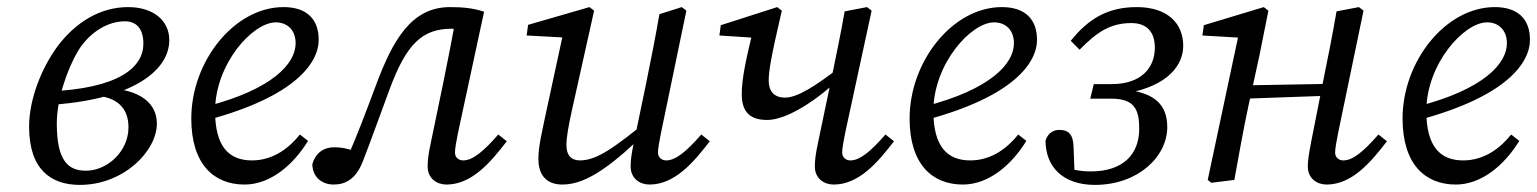

<svg xmlns="http://www.w3.org/2000/svg" viewBox="-20 -507 4331 541"><path d="M205 14C328 14 422 -81 422 -159C422 -213 379 -257 273 -259L248 -238C309 -233 342 -204 342 -148C342 -81 283 -26 222 -26C172 -26 140 -54 140 -159C140 -224 167 -309 202 -367C235 -418 285 -447 332 -447C361 -447 384 -430 384 -384C384 -318 317 -257 112 -249V-211C340 -223 457 -302 457 -394C457 -450 411 -487 341 -487C263 -487 193 -445 141 -375C98 -316 62 -229 62 -150C62 -29 124 14 205 14Z M669 13C742 13 806 -42 848 -110L825 -128C798 -94 753 -55 690 -55C625 -55 586 -94 586 -194C586 -327 692 -444 757 -444C790 -444 813 -422 813 -385C813 -328 748 -255 561 -207L565 -169C812 -235 878 -330 878 -395C878 -454 843 -487 779 -487C640 -487 519 -334 519 -173C519 -45 582 13 669 13Z M920 13C952 13 983 -1 1003 -54C1026 -113 1046 -170 1078 -256C1125 -383 1170 -426 1252 -426C1276 -426 1285 -424 1308 -418L1266 -467C1255 -403 1242 -338 1229 -274L1195 -110C1186 -69 1185 -52 1185 -38C1185 -4 1211 13 1238 13C1309 13 1362 -49 1408 -109L1384 -128C1342 -80 1312 -55 1285 -55C1273 -55 1262 -63 1262 -77C1262 -89 1266 -110 1271 -135L1344 -474C1314 -484 1285 -487 1248 -487C1138 -487 1086 -392 1039 -266C1009 -186 988 -130 961 -68L984 -49L997 -74L979 -81C958 -89 942 -92 921 -92C892 -92 869 -76 860 -44C861 -7 888 13 920 13Z M1565 13C1637 13 1712 -48 1811 -144V-172C1711 -91 1662 -55 1614 -55C1590 -55 1576 -69 1576 -98C1576 -120 1582 -153 1591 -194L1654 -477L1641 -487L1468 -437L1464 -407L1576 -401L1569 -423L1518 -187C1510 -147 1497 -97 1497 -60C1497 -5 1528 13 1565 13ZM1810 13C1881 13 1934 -49 1980 -109L1956 -128C1914 -80 1884 -55 1857 -55C1845 -55 1834 -63 1834 -77C1834 -89 1838 -110 1843 -135L1914 -477L1901 -487L1838 -467C1827 -403 1814 -338 1801 -274L1767 -110C1758 -69 1757 -52 1757 -38C1757 -4 1783 13 1810 13Z M2142 -169C2195 -169 2282 -222 2356 -296L2347 -318C2277 -264 2227 -232 2192 -232C2160 -232 2146 -251 2146 -280C2146 -304 2151 -341 2183 -477L2170 -487L2011 -436L2007 -407L2114 -400L2100 -414C2082 -340 2070 -284 2070 -242C2070 -187 2098 -169 2142 -169ZM2329 13C2400 13 2453 -49 2499 -109L2475 -128C2433 -80 2403 -55 2376 -55C2364 -55 2353 -63 2353 -77C2353 -89 2357 -110 2362 -135L2436 -477L2423 -487L2360 -475C2349 -411 2335 -346 2322 -282L2286 -110C2277 -69 2276 -52 2276 -38C2276 -4 2302 13 2329 13Z M2693 13C2766 13 2830 -42 2872 -110L2849 -128C2822 -94 2777 -55 2714 -55C2649 -55 2610 -94 2610 -194C2610 -327 2716 -444 2781 -444C2814 -444 2837 -422 2837 -385C2837 -328 2772 -255 2585 -207L2589 -169C2836 -235 2902 -330 2902 -395C2902 -454 2867 -487 2803 -487C2664 -487 2543 -334 2543 -173C2543 -45 2606 13 2693 13Z M3065 14C3186 14 3269 -65 3269 -149C3269 -211 3234 -245 3154 -254L3153 -244C3273 -265 3314 -325 3314 -378C3314 -441 3270 -487 3183 -487C3100 -487 3046 -453 2997 -392L3022 -367C3073 -419 3111 -442 3168 -442C3212 -442 3234 -416 3234 -373C3234 -316 3196 -270 3112 -270H3062L3052 -229H3111C3177 -229 3190 -198 3190 -144C3190 -72 3144 -24 3054 -24C3023 -24 2994 -29 2962 -45L3008 -11L3005 -93C3004 -128 2991 -141 2965 -141C2949 -141 2933 -133 2926 -111C2926 -38 2974 14 3065 14Z M3393 8 3458 0C3471 -71 3483 -140 3498 -210L3529 -352L3554 -477L3541 -487L3372 -436L3368 -407L3488 -400L3471 -414L3383 0L3393 8ZM3460 -228 3743 -238V-271L3460 -266V-228ZM3718 13C3789 13 3842 -49 3888 -109L3864 -128C3822 -80 3792 -55 3765 -55C3753 -55 3742 -63 3742 -77C3742 -89 3746 -110 3751 -135L3822 -477L3809 -487L3746 -475C3735 -411 3722 -346 3709 -282L3675 -110C3667 -69 3665 -52 3665 -38C3665 -4 3691 13 3718 13Z M4082 13C4155 13 4219 -42 4261 -110L4238 -128C4211 -94 4166 -55 4103 -55C4038 -55 3999 -94 3999 -194C3999 -327 4105 -444 4170 -444C4203 -444 4226 -422 4226 -385C4226 -328 4161 -255 3974 -207L3978 -169C4225 -235 4291 -330 4291 -395C4291 -454 4256 -487 4192 -487C4053 -487 3932 -334 3932 -173C3932 -45 3995 13 4082 13Z"/></svg>

Font: Source Serif Variable
Style: Italic
Weight: 389
Italic angle: -12°
Designer: Frank Grießhammer
Foundry: Adobe Systems Incorporated
Version: Version 3.001;hotconv 1.0.111;makeotfexe 2.5.65597